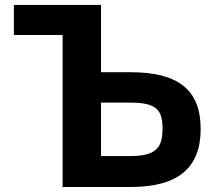

<svg xmlns="http://www.w3.org/2000/svg" viewBox="-20 -747 862 767"><path d="M383.5 -727.3V-458.5H501.8Q573.2 -458.5 625.9 -445Q678.6 -431.5 713.2 -403.6Q747.9 -375.7 764.7 -333.1Q781.6 -290.5 781.6 -232.2Q782 -115.8 713.2 -57.9Q644.5 0 501.8 0H230.1V-607.2H35.5V-727.3ZM501.8 -123.6Q539.4 -123.6 564.1 -130Q588.8 -136.4 603.3 -149.7Q617.9 -163 623.6 -183.8Q629.3 -204.5 629.3 -233.7Q629.3 -262.1 623.6 -281.8Q617.9 -301.5 603.3 -313.7Q588.8 -326 564.1 -331.5Q539.4 -337 501.8 -337H383.5V-123.6Z"/></svg>

Font: Cannonade
Style: Bold
Weight: 700
Designer: Rasmus Andersson
Foundry: rsms
Version: Version 3.012;git-f93a4a705